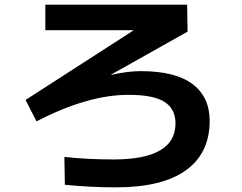

<svg xmlns="http://www.w3.org/2000/svg" viewBox="-20 -763 1040 826"><path d="M787 -627 458 -442 459 -441Q530 -457 585 -457Q734 -457 808 -401.5Q882 -346 882 -243Q882 -104 780 -30.5Q678 43 478 43Q371 43 259 32L257 -88Q357 -77 468 -77Q735 -77 735 -232Q735 -294 688 -324.5Q641 -355 532 -355Q358 -355 137 -241L90 -333L554 -632V-633H175V-743H785Z"/></svg>

Font: M PLUS 1p
Style: Bold
Weight: 700
Version: Version 1.062